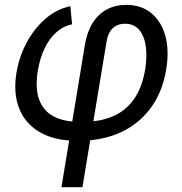

<svg xmlns="http://www.w3.org/2000/svg" viewBox="-20 -571 754 795"><path d="M234.4 204.1 331.5 -385.3Q340.3 -438.5 363.3 -475.3Q386.2 -512.2 421.6 -531.5Q457 -550.8 502.9 -550.8Q564.5 -550.8 606.2 -516.8Q647.9 -482.9 664.6 -422.4Q681.2 -361.8 668 -282.2Q651.9 -187.5 602.5 -121.8Q553.2 -56.2 477.8 -22.2Q402.3 11.7 308.1 11.7H296.9Q206.1 11.7 145.5 -23.2Q85 -58.1 59.6 -121.6Q34.2 -185.1 48.3 -271Q59.6 -336.9 90.3 -394.5Q121.1 -452.1 167.5 -492.7Q213.9 -533.2 271.5 -545.4L278.3 -470.2Q241.7 -462.9 212.9 -437Q184.1 -411.1 164.8 -370.8Q145.5 -330.6 136.7 -279.3Q125 -207 141.6 -159.9Q158.2 -112.8 201.2 -89.6Q244.1 -66.4 310.1 -66.4H321.3Q393.6 -66.4 447.3 -89.4Q501 -112.3 534.7 -160.4Q568.4 -208.5 581.1 -283.2Q589.8 -337.9 583.5 -380.6Q577.1 -423.3 555.7 -448Q534.2 -472.7 497.1 -472.7Q476.6 -472.7 460.9 -464.4Q445.3 -456.1 435.3 -439.7Q425.3 -423.3 421.4 -399.4L321.3 204.1Z"/></svg>

Font: Inter 17pt
Style: Italic
Weight: 400
Italic angle: -9.3988°
Version: Version 4.001;git-66647c0bb